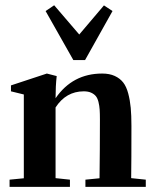

<svg xmlns="http://www.w3.org/2000/svg" viewBox="-20 -724 601 744"><path d="M264.2 -491.2 156.7 -681.2 189.9 -703.6 287.1 -590.3 382.8 -703.1 416 -681.2 309.6 -491.2ZM17.1 0V-27.8L72.3 -33.2V-357.9L22.5 -370.1V-393.1L161.6 -439L199.7 -429.2Q195.3 -390.6 195.3 -343.3Q261.2 -439 376 -439Q404.3 -439 424.6 -429.7Q444.8 -420.4 457.3 -404.5Q469.7 -388.7 476.8 -362.1Q483.9 -335.4 486.6 -306.2Q489.3 -276.9 489.3 -235.8Q489.3 -99.1 488.3 -33.7L544.9 -27.8V0H311V-27.8L365.7 -33.2Q367.2 -143.6 367.2 -261.2Q367.2 -284.2 366.2 -299.1Q365.2 -314 361.6 -328.9Q357.9 -343.8 351.1 -351.8Q344.2 -359.9 332.8 -365Q321.3 -370.1 304.7 -370.1Q235.8 -370.1 195.3 -307.6V-33.7L251 -27.8V0Z"/></svg>

Font: Elstob 14pt
Style: Bold
Weight: 700
Designer: Peter S. Baker
Version: Version 1.015